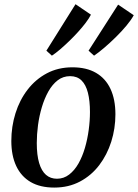

<svg xmlns="http://www.w3.org/2000/svg" viewBox="-20 -858 640 890"><path d="M315.5 -546Q381 -546 425.2 -520.2Q469.5 -494.5 492.2 -445.8Q515 -397 515 -328Q515 -262.5 495.8 -201.5Q476.5 -140.5 440 -92.5Q403.5 -44.5 350.8 -16.5Q298 11.5 231.5 11.5Q166.5 11.5 122.2 -14.2Q78 -40 55.2 -88.5Q32.5 -137 32.5 -204.5Q32.5 -271.5 51.8 -333Q71 -394.5 108 -442.5Q145 -490.5 197.2 -518.2Q249.5 -546 315.5 -546ZM305 -505Q272.5 -505 247.5 -485.8Q222.5 -466.5 204.2 -434Q186 -401.5 174 -361.2Q162 -321 156.2 -278Q150.5 -235 150.5 -195Q150.5 -139 161.5 -102.2Q172.5 -65.5 193.2 -47.5Q214 -29.5 244 -29.5Q275.5 -29.5 300.5 -48.8Q325.5 -68 343.8 -100.2Q362 -132.5 373.8 -172.8Q385.5 -213 391.2 -255.8Q397 -298.5 397 -338.5Q397 -391 387.5 -428.2Q378 -465.5 357.8 -485.2Q337.5 -505 305 -505ZM220.5 -600 195 -623 330 -838.5 401.5 -790Q393 -773 377.2 -752.2Q361.5 -731.5 341.5 -709.5Q321.5 -687.5 300 -666.8Q278.5 -646 258 -628.5Q237.5 -611 220.5 -600ZM416 -600 390.5 -623 527.5 -836.5 600 -787.5Q588.5 -766 566.2 -739.2Q544 -712.5 516.8 -685.8Q489.5 -659 462.8 -636.2Q436 -613.5 416 -600Z"/></svg>

Font: Merriweather 72pt Medium
Style: Italic
Weight: 500
Italic angle: -7.8°
Version: Version 2.101